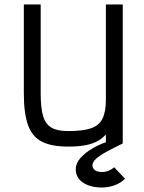

<svg xmlns="http://www.w3.org/2000/svg" viewBox="-20 -638 640 854"><path d="M283 14Q209 14 166 -8Q123 -30 104.5 -82Q86 -134 86 -222V-618H161V-222Q161 -157 172 -121Q183 -85 209.5 -70Q236 -55 283 -55Q349 -55 385 -67.5Q421 -80 436 -110.5Q451 -141 451 -195V-618H526V0H451V-40Q433 -20 410.5 -8.5Q388 3 357 8.5Q326 14 283 14ZM434 196Q382 196 349.5 174.5Q317 153 317 114Q317 88 338.5 64Q360 40 395 20Q430 0 469 -11L526 0Q485 20 454.5 36.5Q424 53 407.5 68Q391 83 391 99Q392 111 402.5 119Q413 127 435 127Q450 127 464 121Q478 115 488 106L536 157Q519 175 491 185.5Q463 196 434 196Z"/></svg>

Font: Victor Mono
Style: Regular
Weight: 400
Monospace: yes
Designer: Rune Bjørnerås
Version: Version 1.561;gftools[0.9.30]